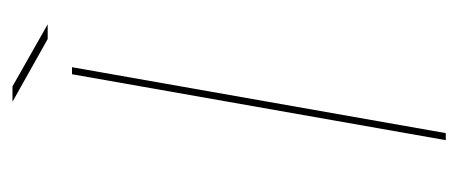

<svg xmlns="http://www.w3.org/2000/svg" viewBox="-228 -488 717 300"><g transform="rotate(-90 130.0 -338.5)"><path d="M60.5 0 163.5 -584H174.5L71.5 0ZM218.5 -622 120.5 -677H144.5L241.5 -622Z"/></g></svg>

Font: Anybody UltraExpanded Thin
Style: Italic
Weight: 100
Width: 9
Italic angle: -10°
Designer: Tyler Finck
Foundry: Etcetera Type Company
Version: Version 1.010; ttfautohint (v1.8.3) -l 8 -r 50 -G 200 -x 14 